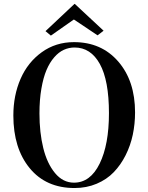

<svg xmlns="http://www.w3.org/2000/svg" viewBox="-20 -925 744 962"><path d="M177.7 -356.9Q177.7 -260.7 196.8 -183.3Q215.8 -106 255.6 -57.9Q295.4 -9.8 350.6 -9.8Q432.6 -9.8 479.2 -105Q525.9 -200.2 525.9 -357.9Q525.9 -522 480.2 -604.5Q434.6 -687 353.5 -687Q325.2 -687 299.6 -675.3Q273.9 -663.6 251.5 -637.7Q229 -611.8 212.9 -574Q196.8 -536.1 187.3 -480.5Q177.7 -424.8 177.7 -356.9ZM46.9 -346.2Q46.9 -446.8 83 -529.8Q119.1 -612.8 189.2 -663.3Q259.3 -713.9 350.6 -713.9Q488.3 -713.9 572.5 -616.7Q656.7 -519.5 656.7 -361.8Q656.7 -304.2 645.3 -250Q633.8 -195.8 609.4 -147.2Q585 -98.6 550 -62.3Q515.1 -25.9 464.4 -4.4Q413.6 17.1 353.5 17.1Q210.4 17.1 128.7 -82.5Q46.9 -182.1 46.9 -346.2ZM208 -769 353 -905.3H355L499 -771L468.8 -748L351.1 -826.7H349.1L234.9 -746.6Z"/></svg>

Font: VidalokaRegular
Style: Regular
Weight: 400
Designer: Cyreal (www.cyreal.org)
Foundry: Cyreal (www.cyreal.org)
Version: Version 1.000